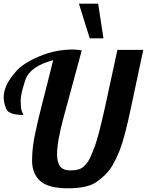

<svg xmlns="http://www.w3.org/2000/svg" viewBox="-25 -1020 801 1047"><path d="M464.4 -811 405.3 -1000H510.3L539.1 -811ZM231.9 -560.1 265.1 -691.9Q138.2 -658.7 113 -583Q87.9 -507.3 87.9 -474.6Q87.9 -441.9 90.1 -429.9Q92.3 -418 95 -410.9Q97.7 -403.8 99.9 -400.1Q102.1 -396.5 102.1 -393.1Q22.9 -393.1 9 -426.3Q-4.9 -459.5 -4.9 -489.7Q-4.9 -520 9.8 -553.5Q24.4 -586.9 62.7 -631.1Q101.1 -675.3 189 -712.6Q276.9 -750 373 -750Q395 -750 420.9 -745.1Q397.5 -659.2 378.7 -589.6Q359.9 -520 323 -384.5Q286.1 -249 286.1 -178.7Q286.1 -138.2 301.5 -114.5Q316.9 -90.8 359.9 -90.8Q402.8 -90.8 422.9 -105.2Q442.9 -119.6 456.8 -142.1Q470.7 -164.6 491.9 -221.7Q513.2 -278.8 548.3 -439L615.2 -748H756.3L689.9 -436Q654.3 -266.6 628.2 -201.7Q602.1 -136.7 577.1 -100.6Q552.2 -64.5 502.7 -28.8Q453.1 6.8 346.2 6.8Q238.8 6.8 194.3 -33Q149.9 -72.8 149.9 -144.5Q149.9 -216.3 168 -298.3Q186 -380.4 200.9 -438.2Q215.8 -496.1 231.9 -560.1Z"/></svg>

Font: Lobster-Regular
Style: Regular
Weight: 400
Designer: Pablo Impallari
Foundry: Pablo Impallari
Version: Version 1.007; ttfautohint (v1.1) -l 8 -r 50 -G 50 -x 14 -D 